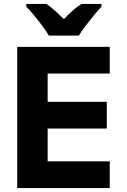

<svg xmlns="http://www.w3.org/2000/svg" viewBox="-20 -951 640 971"><path d="M67 0V-714H535V-579H221V-436H520V-301H221V-135H535V0ZM227 -771Q215 -792 194.5 -819.5Q174 -847 152 -873.5Q130 -900 113 -917V-931H215Q237 -916 258 -897Q279 -878 303 -854Q327 -879 348.5 -898Q370 -917 392 -931H493V-917Q476 -899 454.5 -873Q433 -847 412.5 -820Q392 -793 379 -771Z"/></svg>

Font: Noto Sans Mono ExtraBold
Style: Regular
Weight: 800
Designer: Monotype Design Team
Foundry: Monotype Imaging Inc.
Version: Version 2.014